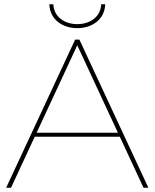

<svg xmlns="http://www.w3.org/2000/svg" viewBox="-20 -887 730 907"><path d="M9 0H32L144 -241H546L658 0H681L355 -700H335ZM345 -754C417 -754 475 -797 477 -867H458C456 -809 407 -773 345 -773C283 -773 234 -809 232 -867H213C215 -797 273 -754 345 -754ZM153 -260 345 -673 537 -260Z"/></svg>

Font: Chess Sans Thin
Style: Regular
Weight: 100
Designer: Wolf Bōese
Foundry: Wolf Bōese
Version: Version 7.223;Glyphs 3.3 (3306)